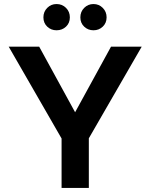

<svg xmlns="http://www.w3.org/2000/svg" viewBox="-20 -931 745 951"><path d="M260 -781Q233 -781 214 -799Q195 -817 195 -845Q195 -873 214 -892Q233 -911 260 -911Q288 -911 307 -892Q326 -873 326 -845Q326 -817 307 -799Q288 -781 260 -781ZM443 -781Q416 -781 397 -799Q378 -817 378 -845Q378 -873 397 -892Q416 -911 443 -911Q470 -911 489 -892Q508 -873 508 -845Q508 -817 489 -799Q470 -781 443 -781ZM530 -700H682L420 -246V0H285V-245L23 -700H174L352 -375Z"/></svg>

Font: Albert Sans
Style: Bold
Weight: 700
Designer: Andreas Rasmussen
Foundry: a.Foundry
Version: Version 1.025